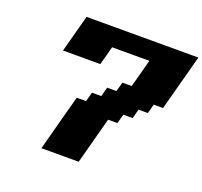

<svg xmlns="http://www.w3.org/2000/svg" viewBox="-146 -1043 1275 1210"><g transform="rotate(20 492.0 -437.5)"><path d="M250 0H500L583.5 -312.5H646L663.1 -375H725.6L742.2 -437.5H804.7L821.3 -500H883.8Q900.9 -562.5 934.1 -687.5Q967.3 -812.5 984.4 -875H234.4Q223.1 -833 200.9 -750Q178.7 -667 167.5 -625H417.5Q423.3 -646 434.6 -687.7Q445.8 -729.5 451.2 -750H701.2L650.9 -562.5H588.4L571.3 -500H508.8L492.2 -437.5H429.7L413.1 -375H350.6Q333.5 -312.5 300 -187.5Q266.6 -62.5 250 0Z"/></g></svg>

Font: Faithful 32x
Style: BoldOblique
Weight: 400
Foundry: Faithful Resource Pack
Version: Version 1.0; January 27, 2023